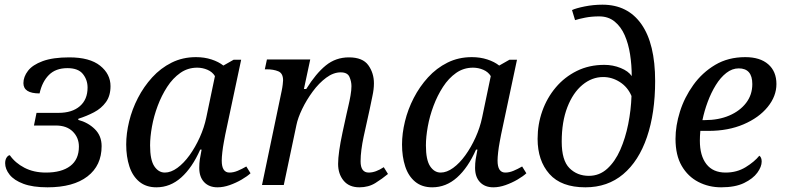

<svg xmlns="http://www.w3.org/2000/svg" viewBox="-20 -790 3355 820"><path d="M183 10Q120 10 80 -5Q40 -20 21 -44Q2 -68 2 -93Q2 -108 8.5 -117.5Q15 -127 22 -127Q45 -94 84.5 -73.5Q124 -53 176 -53Q243 -53 280 -81Q317 -109 317 -164Q317 -202 291 -228Q265 -254 218 -254H125L136 -308H230Q288 -308 321 -336.5Q354 -365 354 -416Q354 -449 334 -474Q314 -499 268 -499Q218 -499 189 -470Q160 -441 149 -391Q80 -391 80 -435Q80 -462 99.5 -487.5Q119 -513 162.5 -529Q206 -545 276 -545Q363 -545 407.5 -509.5Q452 -474 452 -422Q452 -381 432.5 -354Q413 -327 381.5 -310.5Q350 -294 315 -283L314 -278Q356 -267 385 -238.5Q414 -210 414 -166Q414 -83 353.5 -36.5Q293 10 183 10Z M648 10Q604 10 575 -14Q546 -38 532.5 -79.5Q519 -121 519 -173Q519 -220 531.5 -271.5Q544 -323 569 -371.5Q594 -420 630 -459.5Q666 -499 713 -522.5Q760 -546 817 -546Q853 -546 883.5 -536Q914 -526 934 -510L978 -535H1010L942 -215Q940 -204 936 -183Q932 -162 929.5 -140Q927 -118 927 -104Q927 -53 960 -53Q977 -53 995 -60.5Q1013 -68 1032 -79L1050 -50Q1036 -37 1012 -23Q988 -9 961 0.5Q934 10 909 10Q873 10 852 -12Q831 -34 831 -73Q831 -93 833.5 -109.5Q836 -126 841 -151H835Q801 -74 754 -32Q707 10 648 10ZM684 -53Q710 -53 737.5 -73Q765 -93 789.5 -127Q814 -161 833 -203Q852 -245 861 -288L898 -465Q887 -483 866 -492Q845 -501 822 -501Q782 -501 750 -478.5Q718 -456 694 -419Q670 -382 653.5 -338Q637 -294 629 -249.5Q621 -205 621 -169Q621 -107 639 -80Q657 -53 684 -53Z M1515 10Q1471 10 1447.5 -18.5Q1424 -47 1424 -90Q1424 -136 1443 -225L1460 -303Q1463 -317 1468 -338Q1473 -359 1477 -382Q1481 -405 1481 -422Q1481 -442 1472.5 -461.5Q1464 -481 1435 -481Q1404 -481 1373 -458Q1342 -435 1315.5 -399Q1289 -363 1270.5 -324.5Q1252 -286 1246 -256L1192 0H1099L1183 -402Q1186 -416 1187.5 -429.5Q1189 -443 1189 -447Q1189 -477 1168.5 -485.5Q1148 -494 1119 -494H1111L1120 -536H1305L1278 -410H1288Q1329 -476 1371.5 -510.5Q1414 -545 1470 -545Q1529 -545 1553 -511.5Q1577 -478 1577 -434Q1577 -409 1570.5 -379.5Q1564 -350 1559 -324L1533 -206Q1527 -178 1523.5 -151Q1520 -124 1520 -101Q1520 -53 1555 -53Q1584 -53 1619 -76L1637 -47Q1613 -27 1583.5 -8.5Q1554 10 1515 10Z M1826 10Q1782 10 1753 -14Q1724 -38 1710.5 -79.5Q1697 -121 1697 -173Q1697 -220 1709.5 -271.5Q1722 -323 1747 -371.5Q1772 -420 1808 -459.5Q1844 -499 1891 -522.5Q1938 -546 1995 -546Q2031 -546 2061.5 -536Q2092 -526 2112 -510L2156 -535H2188L2120 -215Q2118 -204 2114 -183Q2110 -162 2107.5 -140Q2105 -118 2105 -104Q2105 -53 2138 -53Q2155 -53 2173 -60.5Q2191 -68 2210 -79L2228 -50Q2214 -37 2190 -23Q2166 -9 2139 0.5Q2112 10 2087 10Q2051 10 2030 -12Q2009 -34 2009 -73Q2009 -93 2011.5 -109.5Q2014 -126 2019 -151H2013Q1979 -74 1932 -32Q1885 10 1826 10ZM1862 -53Q1888 -53 1915.5 -73Q1943 -93 1967.5 -127Q1992 -161 2011 -203Q2030 -245 2039 -288L2076 -465Q2065 -483 2044 -492Q2023 -501 2000 -501Q1960 -501 1928 -478.5Q1896 -456 1872 -419Q1848 -382 1831.5 -338Q1815 -294 1807 -249.5Q1799 -205 1799 -169Q1799 -107 1817 -80Q1835 -53 1862 -53Z M2480 10Q2377 10 2326.5 -47Q2276 -104 2276 -197Q2276 -259 2296 -315.5Q2316 -372 2353.5 -416.5Q2391 -461 2443.5 -487Q2496 -513 2561 -513Q2598 -513 2631 -499.5Q2664 -486 2678 -465Q2678 -512 2671 -557.5Q2664 -603 2648 -639.5Q2632 -676 2605 -698Q2578 -720 2539 -720Q2506 -720 2478.5 -714.5Q2451 -709 2436 -704L2423 -747Q2440 -755 2477 -762.5Q2514 -770 2553 -770Q2661 -770 2719.5 -686.5Q2778 -603 2778 -444Q2778 -307 2743 -204.5Q2708 -102 2641.5 -46Q2575 10 2480 10ZM2495 -39Q2540 -39 2573.5 -69.5Q2607 -100 2629 -150Q2651 -200 2663 -260Q2675 -320 2677 -380Q2661 -418 2627.5 -439.5Q2594 -461 2556 -461Q2508 -461 2467.5 -427.5Q2427 -394 2403 -332Q2379 -270 2379 -185Q2379 -105 2412 -72Q2445 -39 2495 -39Z M3060 10Q3007 10 2962.5 -13Q2918 -36 2891.5 -81.5Q2865 -127 2865 -197Q2865 -253 2884 -313.5Q2903 -374 2941 -427Q2979 -480 3034.5 -513Q3090 -546 3163 -546Q3226 -546 3261 -515.5Q3296 -485 3296 -431Q3296 -379 3258.5 -333Q3221 -287 3155.5 -259Q3090 -231 3006 -231H2971Q2970 -220 2969.5 -209.5Q2969 -199 2969 -189Q2969 -125 2997 -89Q3025 -53 3079 -53Q3127 -53 3164.5 -76Q3202 -99 3223 -125Q3233 -118 3233 -100Q3233 -78 3214.5 -52.5Q3196 -27 3158 -8.5Q3120 10 3060 10ZM2990 -277Q3049 -277 3094.5 -296.5Q3140 -316 3166.5 -350.5Q3193 -385 3193 -431Q3193 -498 3135 -498Q3107 -498 3082 -478.5Q3057 -459 3037 -426.5Q3017 -394 3002.5 -355Q2988 -316 2980 -277Z"/></svg>

Font: NotoSerif-Italic
Style: Regular
Weight: 400
Italic angle: -12°
Designer: Monotype Design Team
Foundry: Monotype Imaging Inc.
Version: Version 2.007; ttfautohint (v1.8) -l 8 -r 50 -G 200 -x 14 -D